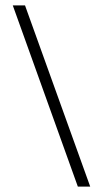

<svg xmlns="http://www.w3.org/2000/svg" viewBox="-20 -694 382 714"><path d="M269.5 0H315.5L73 -674H27.5Z"/></svg>

Font: Anybody ExtraExpanded ExtraLight
Style: Regular
Weight: 250
Width: 8
Version: Version 1.113;gftools[0.9.25]